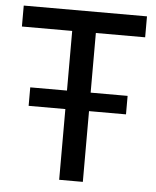

<svg xmlns="http://www.w3.org/2000/svg" viewBox="-51 -732 629 776"><g transform="rotate(5 264.0 -344.5)"><path d="M69 -287V-362H464V-287ZM218 0V-604H14V-689H514V-604H314V0Z"/></g></svg>

Font: Cairo Play SemiBold
Style: Regular
Weight: 600
Designer: Mohamed Gaber, Accademia di Belle Arti di Urbino
Foundry: Kief Type Foundry, Accademia di Belle Arti di Urbino
Version: Version 3.130;gftools[0.9.24]